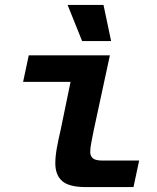

<svg xmlns="http://www.w3.org/2000/svg" viewBox="-20 -761 640 781"><path d="M329 0Q261 0 233 -24.5Q205 -49 205 -97Q205 -125 211.5 -160.5Q218 -196 227 -234L267 -428H74L97 -536H427L361 -230Q356 -205 351.5 -181.5Q347 -158 347 -143Q347 -126 358 -117Q369 -108 395 -108H546L523 0ZM314 -594 255 -741H401L432 -594Z"/></svg>

Font: Geist Mono
Style: Bold Italic
Weight: 700
Italic angle: -12°
Monospace: yes
Designer: Basement.studio, Andrés Briganti, Mateo Zaragoza
Foundry: Basement.studio, Vercel, Andrés Briganti, Guido Ferreyra, Mateo Zaragoza
Version: Version 1.500; ttfautohint (v1.8.4.7-5d5b)